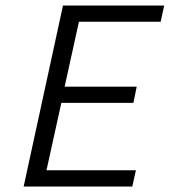

<svg xmlns="http://www.w3.org/2000/svg" viewBox="-20 -678 617 698"><path d="M564 -599H267L215 -363H477L465 -304H203L149 -59H474L461 0H66L209 -658H577Z"/></svg>

Font: EauTestInfant
Style: Italic
Weight: 400
Italic angle: -12°
Designer: Christian Thalmann (Catharsis Fonts)
Version: Version 0.001;PS 000.001;hotconv 1.0.88;makeotf.lib2.5.64775